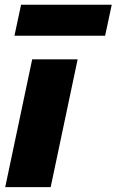

<svg xmlns="http://www.w3.org/2000/svg" viewBox="-20 -772 481 792"><path d="M300.3 -527.3 189 0H1.5L112.8 -527.3ZM39.6 -624.5 66.9 -752.4H440.9L413.6 -624.5Z"/></svg>

Font: Schibsted Grotesk Black
Style: Italic
Weight: 900
Italic angle: -12°
Designer: Bakken & Baeck AS, Henrik Kongsvoll
Foundry: Schibsted ASA
Version: Version 1.100;gftools[0.9.25]